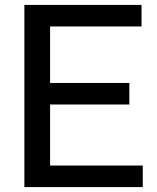

<svg xmlns="http://www.w3.org/2000/svg" viewBox="-20 -760 636 780"><path d="M183.5 -87.5H560V0H79V-740H555V-652.5H183.5V-423H505.5V-335.5H183.5Z"/></svg>

Font: Encode Sans Medium
Style: Regular
Weight: 500
Designer: Multiple Designers
Foundry: Impallari Type
Version: Version 2.000